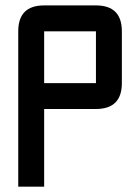

<svg xmlns="http://www.w3.org/2000/svg" viewBox="-20 -704 528 724"><path d="M146.5 -683.6H341.8Q439.5 -683.6 439.5 -585.9V-390.6Q439.5 -293 341.8 -293H146.5V0H48.8V-585.9Q48.8 -683.6 146.5 -683.6ZM341.8 -585.9H146.5V-390.6H341.8Z"/></svg>

Font: BabelStone Runic Elder Futhark
Style: Regular
Weight: 400
Designer: Andrew West
Foundry: BabelStone
Version: Version 3.005 March 14, 2022